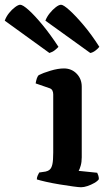

<svg xmlns="http://www.w3.org/2000/svg" viewBox="-122 -788 459 808"><path d="M219 0Q210 0 184.5 -3.5Q159 -7 128.5 -12Q98 -17 71.5 -23Q45 -29 33 -33Q33 -41 36.5 -49Q40 -57 43 -62L70 -66Q80 -68 87.5 -74.5Q95 -81 98.5 -97Q102 -113 102 -146V-391Q102 -400 98.5 -407Q95 -414 86 -417L28 -437Q30 -449 33 -458Q36 -467 41 -472Q59 -481 90.5 -490.5Q122 -500 147 -500Q179 -500 200.5 -478Q222 -456 222 -423V-126Q222 -106 217.5 -90.5Q213 -75 209 -69L287 -61Q289 -57 291.5 -50Q294 -43 294 -34Q289 -26 275 -18Q261 -10 246 -5Q231 0 219 0ZM86 -565 -102 -701Q-96 -718 -84 -733Q-72 -748 -58.5 -758Q-45 -768 -37 -768Q-26 -768 -1 -745.5Q24 -723 57 -683Q90 -643 124 -591Q119 -585 109 -577Q99 -569 86 -565ZM258 -565 69 -701Q75 -717 87 -732Q99 -747 112.5 -757.5Q126 -768 135 -768Q145 -768 170.5 -745Q196 -722 229.5 -682.5Q263 -643 296 -591Q291 -584 280 -575.5Q269 -567 258 -565Z"/></svg>

Font: Texturina 12pt SemiBold
Style: Regular
Weight: 600
Designer: Guillermo Torres Carreño
Foundry: Omnibus-Type
Version: Version 1.002